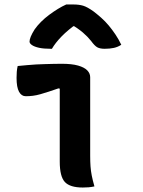

<svg xmlns="http://www.w3.org/2000/svg" viewBox="-20 -833 640 858"><path d="M247 -111Q247 -135 247 -167.5Q247 -200 247 -235Q247 -270 247 -305.5Q247 -341 247 -375Q247 -409 247 -437L241 -438Q218 -430 198 -423.5Q178 -417 160.5 -412Q143 -407 127 -405Q111 -403 95 -403Q76 -403 65 -423Q54 -443 54 -485Q54 -500 55 -512.5Q56 -525 59 -538Q82 -540 102 -542Q122 -544 141.5 -545Q161 -546 180 -546.5Q199 -547 218 -547.5Q237 -548 256 -548Q301 -548 329 -540Q357 -532 370 -518.5Q383 -505 383 -488Q383 -439 383 -391.5Q383 -344 383 -299.5Q383 -255 383 -214Q383 -173 383 -137Q383 -110 384.5 -89.5Q386 -69 390 -48.5Q394 -28 402 0Q388 3 376 4Q364 5 350 5Q293 5 270 -19.5Q247 -44 247 -111ZM276 -813Q283 -813 289.5 -813Q296 -813 308 -813Q333 -813 351.5 -807.5Q370 -802 398 -782Q415 -769 432.5 -753.5Q450 -738 465.5 -719.5Q481 -701 495.5 -679.5Q510 -658 522 -633Q507 -623 489 -619Q471 -615 448 -615Q427 -615 415 -621.5Q403 -628 387 -650Q372 -669 350.5 -687.5Q329 -706 288 -731L343 -716H277L331 -733Q283 -699 255 -670Q227 -641 212 -615H206Q175 -615 154.5 -619.5Q134 -624 123 -631.5Q112 -639 112 -647Q112 -656 117.5 -669.5Q123 -683 135 -702Q147 -719 163.5 -735.5Q180 -752 199.5 -766.5Q219 -781 238.5 -793Q258 -805 276 -813Z"/></svg>

Font: Recursive Monospace Casual
Style: Bold
Weight: 700
Version: Version 1.047